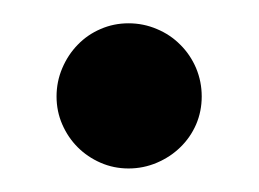

<svg xmlns="http://www.w3.org/2000/svg" viewBox="-20 -431 221 164"><path d="M152.3 -348.6Q152.3 -335.9 147.5 -324.7Q142.6 -313.5 134 -305.2Q125.5 -296.9 114 -292Q102.5 -287.1 89.8 -287.1Q77.1 -287.1 65.9 -292Q54.7 -296.9 46.4 -305.2Q38.1 -313.5 33.2 -324.7Q28.3 -335.9 28.3 -348.6Q28.3 -361.3 33.2 -372.8Q38.1 -384.3 46.4 -392.8Q54.7 -401.4 65.9 -406.2Q77.1 -411.1 89.8 -411.1Q102.5 -411.1 114 -406.2Q125.5 -401.4 134 -392.8Q142.6 -384.3 147.5 -372.8Q152.3 -361.3 152.3 -348.6Z"/></svg>

Font: Maiden Orange
Style: Regular
Weight: 400
Designer: Astigmatic (AOETI)
Foundry: Astigmatic (AOETI)
Version: Version 1.000